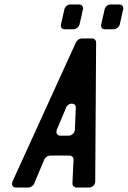

<svg xmlns="http://www.w3.org/2000/svg" viewBox="-20 -839 572 859"><path d="M52 0H107C117 0 129 -8 133 -18L178 -125C182 -135 194 -143 204 -143H291C301 -143 309 -135 309 -125L304 -18C304 -8 312 0 322 0H378C393 0 406 -12 406 -27L410 -650C410 -659 402 -667 393 -667H345C336 -667 324 -659 320 -650L36 -27C30 -12 37 0 52 0ZM234 -258 276 -358C285 -381 320 -381 319 -358L315 -258C314 -244 301 -232 287 -232H250C236 -232 229 -244 234 -258ZM449 -708H488C500 -708 513 -718 516 -730L531 -797C534 -809 526 -819 514 -819H475C462 -819 451 -809 448 -797L433 -730C430 -718 436 -708 449 -708ZM269 -708H308C320 -708 333 -718 336 -730L351 -797C354 -809 346 -819 334 -819H295C282 -819 271 -809 268 -797L253 -730C250 -718 256 -708 269 -708Z"/></svg>

Font: DIN Rundschrift
Style: EngKursiv
Weight: 400
Width: 3
Version: Version 1.027